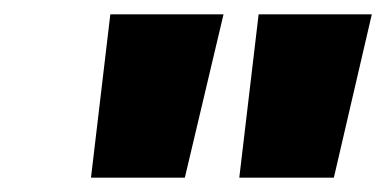

<svg xmlns="http://www.w3.org/2000/svg" viewBox="-20 -822 539 268"><path d="M107 -574H238L292 -802H134ZM314 -574H446L499 -802H341Z"/></svg>

Font: SVN-Poppins ExtraBold
Style: Italic
Weight: 800
Italic angle: -10°
Designer: Ninad Kale (Devanagari), Jonny Pinhorn (Latin)
Foundry: Indian Type Foundry
Version: Version 3.002 2017